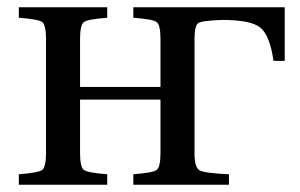

<svg xmlns="http://www.w3.org/2000/svg" viewBox="-20 -510 828 530"><path d="M32 0V-29Q86 -33 96.5 -41Q107 -49 107 -87V-403Q107 -441 96.5 -449Q86 -457 32 -461V-490H276V-461Q222 -457 211.5 -449Q201 -441 201 -403V-270H423V-403Q423 -441 412.5 -449Q402 -457 348 -461V-490H766V-342H735Q725 -412 699 -433.5Q673 -455 593 -455H592Q537 -453 527 -446Q517 -439 517 -403V-86Q517 -48 530.5 -40Q544 -32 612 -29V0H348V-29Q402 -33 412.5 -41Q423 -49 423 -87V-235H201V-87Q201 -49 211.5 -41Q222 -33 276 -29V0Z"/></svg>

Font: Heuristica
Style: Regular
Weight: 400
Version: Version 1.0.1 ; ttfautohint (v1.4.1)